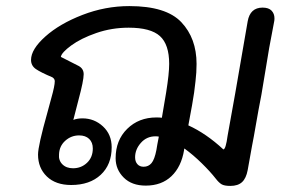

<svg xmlns="http://www.w3.org/2000/svg" viewBox="-20 -607 955 631"><path d="M882 -547Q882 -540 881 -536Q862 -439 854 -385Q850 -359 839 -295Q829 -244 821.5 -200Q814 -156 808 -126Q801 -85 794 -48Q789 -21 775.5 -8.5Q762 4 737 4Q717 4 708 -1.5Q699 -7 689 -20Q671 -43 643 -70.5Q615 -98 586 -119Q585 -117 585 -114Q576 -59 543.5 -28Q511 3 459 3Q413 3 386.5 -23.5Q360 -50 360 -87Q360 -146 398 -183.5Q436 -221 494 -221Q506 -221 512 -220L526 -303Q536 -365 536 -397Q536 -461 505.5 -488.5Q475 -516 403 -516Q347 -516 296.5 -498.5Q246 -481 214 -457.5Q182 -434 180 -420L239 -390Q255 -381 255 -363Q255 -342 238 -279L221 -213Q234 -218 251 -218Q290 -218 318.5 -191.5Q347 -165 347 -123Q347 -66 311 -32.5Q275 1 214 1Q163 1 134 -27Q105 -55 105 -99Q105 -128 136 -238Q138 -247 149 -286Q160 -325 160 -340Q160 -348 152 -353Q114 -369 98 -380Q82 -391 82 -410Q82 -445 129 -487Q176 -529 251 -558Q326 -587 405 -587Q526 -587 576 -534Q626 -481 626 -397Q626 -369 622.5 -340Q619 -311 618 -303Q614 -274 599 -195Q658 -168 714 -116Q722 -116 728 -161L753 -300L794 -537Q802 -582 843 -582Q863 -582 872.5 -572Q882 -562 882 -547ZM174 -100Q172 -80 185 -67Q198 -54 220 -54Q247 -54 266 -72Q285 -90 285 -119Q285 -139 273 -150.5Q261 -162 240 -162Q214 -162 194.5 -144.5Q175 -127 174 -100ZM502 -158Q498 -159 491 -159Q462 -159 443 -137.5Q424 -116 424 -90Q424 -76 431.5 -67.5Q439 -59 452 -59Q468 -59 478 -71Q488 -83 494 -114Q495 -121 497 -132Q499 -143 502 -158Z"/></svg>

Font: Mali Medium
Style: Italic
Weight: 500
Italic angle: -10°
Version: Version 1.000; ttfautohint (v1.6)